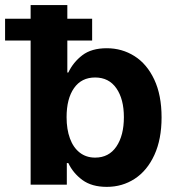

<svg xmlns="http://www.w3.org/2000/svg" viewBox="-61 -727 692 756"><path d="M59.6 -567.4H-41V-653.3H59.6V-707H204.1V-653.3H301.8V-567.4H204.1V-441.4H208Q227.1 -481.9 263.2 -509.5Q299.3 -537.1 359.4 -537.1Q419.4 -537.1 468.5 -506.1Q517.6 -475.1 546.4 -413.8Q575.2 -352.5 575.2 -264.6Q575.2 -178.7 546.9 -116.9Q518.6 -55.2 469.7 -23.2Q420.9 8.8 359.4 8.8Q300.3 8.8 263.4 -18.3Q226.6 -45.4 208 -85H202.1V0H59.6ZM313.5 -106.4Q367.7 -106.4 397.2 -149.9Q426.8 -193.4 426.8 -265.6Q426.8 -336.9 397.2 -379.4Q367.7 -421.9 313.5 -421.9Q259.8 -421.9 230.5 -380.1Q201.2 -338.4 201.2 -265.6Q201.2 -217.8 214.4 -181.9Q227.5 -146 252.9 -126.2Q278.3 -106.4 313.5 -106.4Z"/></svg>

Font: Pretendard Std
Style: Bold
Weight: 700
Designer: Base glyphs from Inter by Rasmus Andersson; Hangeul glyphs from Noto Sans CJK(Source Han Sans) by Jang Soo-young and Kan
Foundry: Kil Hyung-jin
Version: Version 1.309